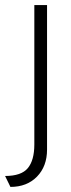

<svg xmlns="http://www.w3.org/2000/svg" viewBox="-32 -540 280 755"><path d="M9 195 -12 152Q52 152 77.5 121Q103 90 103 28V-520H153V48Q153 114 113.5 154.5Q74 195 9 195Z"/></svg>

Font: Lexend Deca ExtraLight
Style: Regular
Weight: 200
Designer: Bonnie Shaver-Troup, Thomas Jockin
Foundry: Lexend
Version: Version 1.008; ttfautohint (v1.8.4.7-5d5b)